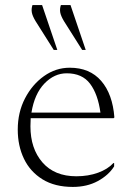

<svg xmlns="http://www.w3.org/2000/svg" viewBox="-20 -727 521 757"><path d="M267 10Q196 10 147.5 -20Q99 -50 74.5 -101Q50 -152 50 -216Q50 -284 78.5 -339Q107 -394 153.5 -427Q200 -460 255 -460Q334 -460 379 -408Q424 -356 431 -264L428 -261H101Q100 -246 100 -229Q100 -141 147.5 -86.5Q195 -32 281 -32Q328 -32 366.5 -46Q405 -60 427 -84H430V-71Q408 -36 365.5 -13Q323 10 267 10ZM243 -438Q194 -438 155 -397.5Q116 -357 104 -283H376Q366 -356 335 -397Q304 -438 243 -438ZM192 -530 120 -644Q108 -664 105.5 -678Q103 -692 108 -707H146L206 -530ZM304 -530 232 -644Q220 -664 217.5 -678Q215 -692 220 -707H258L318 -530Z"/></svg>

Font: Spectral ExtraLight
Style: Regular
Weight: 275
Designer: Jean-Baptiste Levee
Foundry: Production Type
Version: Version 2.001